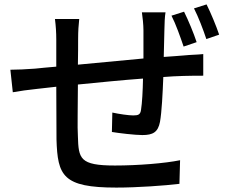

<svg xmlns="http://www.w3.org/2000/svg" viewBox="-20 -814 1040 870"><path d="M859 -776C879 -737 900 -682 915 -637L973 -657C960 -696 935 -756 916 -794ZM871 -623C858 -663 833 -723 814 -761L757 -743C777 -704 797 -647 812 -603ZM623 -758C626 -739 630 -701 630 -677V-549C530 -540 425 -530 333 -521C334 -568 334 -610 334 -638C334 -673 336 -701 339 -728H229C233 -696 235 -668 235 -633V-512C194 -508 162 -506 139 -503C98 -500 58 -498 27 -498L38 -396C64 -401 115 -408 146 -411C169 -414 198 -417 235 -421C235 -325 236 -224 236 -182C241 -18 264 36 507 36C603 36 727 27 793 19L796 -88C728 -74 605 -64 501 -64C341 -64 336 -95 333 -196C330 -236 333 -334 333 -431C425 -440 532 -451 628 -458C627 -402 624 -347 619 -316C616 -295 607 -291 584 -291C563 -291 521 -297 489 -304L487 -216C516 -211 591 -202 625 -202C673 -202 696 -215 705 -262C713 -307 717 -390 720 -465C780 -470 841 -471 901 -471V-569C876 -566 843 -566 816 -563C788 -560 757 -559 722 -556C723 -595 724 -638 725 -681C725 -705 727 -742 730 -758Z"/></svg>

Font: Spoqa Han Sans Neo Medium
Style: Regular
Weight: 500
Designer: [Spoqa Han Sans Neo] Dong-huui Kim  Younghwa Kang  Yujin Lee  [Noto Sans] Ryoko NISHIZUKA  (kana & ideographs); Paul D. 
Foundry: Spoqa (http://www.spoqa-han-sans.com)
Version: Version 1.000